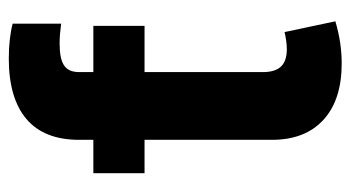

<svg xmlns="http://www.w3.org/2000/svg" viewBox="-197 -577 782 428"><g transform="rotate(-90 194.0 -363.0)"><path d="M96.3 -443.8V-577.7Q96.3 -655.5 142.5 -694.9Q188.8 -734.4 277.7 -734.4Q300.5 -734.4 320.2 -732.1Q339.8 -729.9 355.3 -725.8V-617.7Q343.8 -619.2 332.6 -620.2Q321.5 -621.1 310.6 -621.1Q277.1 -621.1 262.2 -611.2Q247.3 -601.3 247.3 -577.7V-443.8ZM266.7 7.7Q185.3 7.7 140.8 -33.1Q96.3 -73.9 96.3 -147.9V-494.9H247.3V-168Q247.3 -140.7 259.6 -127.7Q271.9 -114.6 298.8 -114.6Q307.4 -114.6 318.2 -116.2Q329 -117.8 336.5 -119.7L360.5 -6.4Q335.6 0.9 312.5 4.3Q289.4 7.7 266.7 7.7ZM21.9 -431.8V-545.9H350.4V-431.8Z"/></g></svg>

Font: GitLab Sans
Style: Regular
Weight: 400
Designer: Rasmus Andersson
Foundry: Modifications by GitLab B.V., manufactured by rsms
Version: Version 4.000;git-c8fb6b7